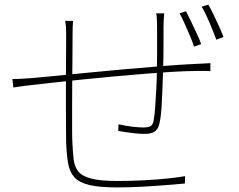

<svg xmlns="http://www.w3.org/2000/svg" viewBox="-20 -802 1040 836"><path d="M695 -744Q694 -735 693.5 -724.5Q693 -714 692.5 -704Q692 -694 692 -685Q692 -657 692 -622Q692 -587 691.5 -553.5Q691 -520 690 -494Q689 -462 687.5 -419Q686 -376 683.5 -335.5Q681 -295 675 -268Q670 -241 654.5 -230Q639 -219 609 -219Q590 -219 567 -221.5Q544 -224 524.5 -227Q505 -230 495 -232L496 -261Q525 -254 554.5 -250.5Q584 -247 603 -247Q626 -247 636 -253Q646 -259 649 -278Q653 -298 655.5 -334.5Q658 -371 660.5 -413.5Q663 -456 663 -492Q664 -522 664 -557Q664 -592 664 -626Q664 -660 664 -685Q664 -695 663.5 -705.5Q663 -716 662.5 -726Q662 -736 660 -744ZM298 -711Q297 -701 296.5 -684Q296 -667 296 -653Q296 -616 295.5 -562.5Q295 -509 294.5 -450.5Q294 -392 294 -338Q294 -284 294 -243Q294 -202 295 -185Q297 -141 300.5 -109Q304 -77 320.5 -56Q337 -35 377 -24.5Q417 -14 490 -14Q550 -14 607 -17Q664 -20 711 -25Q758 -30 786 -35L785 -3Q752 0 703 4Q654 8 598.5 11Q543 14 489 14Q413 14 369 3.5Q325 -7 304 -30Q283 -53 276.5 -91Q270 -129 268 -183Q268 -204 267.5 -244Q267 -284 267 -334.5Q267 -385 267 -437.5Q267 -490 267.5 -536Q268 -582 268 -613.5Q268 -645 268 -653Q268 -667 267.5 -679.5Q267 -692 264 -711ZM34 -458Q60 -458 80.5 -459.5Q101 -461 117 -462Q152 -465 215 -471Q278 -477 357.5 -485Q437 -493 522.5 -500.5Q608 -508 689.5 -514.5Q771 -521 836 -524Q855 -525 869 -525.5Q883 -526 896 -527V-492Q890 -493 880.5 -493Q871 -493 859.5 -493Q848 -493 836 -493Q795 -493 736 -489.5Q677 -486 608.5 -480.5Q540 -475 468.5 -468.5Q397 -462 330.5 -455Q264 -448 209.5 -442Q155 -436 120 -432Q105 -430 91.5 -428.5Q78 -427 65 -425Q52 -423 38 -421ZM790 -753Q799 -736 811 -710.5Q823 -685 835.5 -658.5Q848 -632 856 -610L825 -599Q818 -621 806.5 -647.5Q795 -674 783.5 -700Q772 -726 762 -744ZM887 -782Q897 -765 909 -740Q921 -715 933 -689Q945 -663 953 -641L922 -629Q909 -664 891.5 -705.5Q874 -747 858 -773Z"/></svg>

Font: Noto Sans JP Thin Thin
Style: Regular
Weight: 250
Version: Version 2.004-H2;hotconv 1.0.118;makeotfexe 2.5.65603